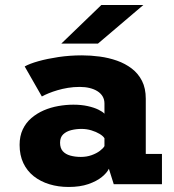

<svg xmlns="http://www.w3.org/2000/svg" viewBox="-20 -732 690 763"><path d="M252.7 11Q211.7 11 176.4 0.2Q141 -10.5 114.2 -31.6Q87.5 -52.8 72.7 -84Q57.9 -115.3 57.9 -156.3Q57.9 -191.2 70.4 -217.7Q82.9 -244.2 104.8 -262.9Q126.7 -281.6 154.1 -293.5Q181.6 -305.3 211.8 -310.6Q242.1 -316 271.6 -316Q303.1 -316 328.3 -310.4Q353.6 -304.8 370.8 -296.4Q388 -288 395.1 -280.1V-320.6Q395.1 -336.9 387.7 -349.1Q380.3 -361.4 367 -369.7Q353.8 -378 335.9 -382.3Q318.1 -386.6 297.1 -386.6Q272.4 -386.6 250 -382.9Q227.6 -379.2 208.5 -373.5Q189.3 -367.9 173.4 -361.3Q157.6 -354.8 146.3 -348.6L78.1 -467.9Q97.2 -478.8 132.6 -488.8Q167.9 -498.7 212.8 -505.4Q257.6 -512 305.6 -512Q340.6 -512 376.5 -507.2Q412.3 -502.4 445 -490.9Q477.6 -479.4 503.6 -459.6Q529.5 -439.8 544.4 -410.4Q559.3 -380.9 559.3 -339.5V-120.3H623.6V0H432L412.7 -61.4Q405.2 -45.3 384.7 -28.6Q364.2 -11.9 331.1 -0.4Q297.9 11 252.7 11ZM301.3 -108.4Q324.5 -108.4 344 -115.4Q363.6 -122.4 376.9 -132.5Q390.2 -142.6 395.1 -151.4V-182.6Q389.9 -191.4 376 -199.8Q362.1 -208.2 343.1 -214Q324.1 -219.7 303.9 -219.7Q282.9 -219.7 263.3 -214.9Q243.7 -210 231.2 -198.2Q218.7 -186.4 218.7 -164.9Q218.7 -143.4 229.6 -131.1Q240.6 -118.9 259.4 -113.7Q278.3 -108.4 301.3 -108.4ZM369.2 -558.7H223.6L382.6 -712H549.5Z"/></svg>

Font: Trispace Thin
Style: Regular
Weight: 100
Designer: Tyler Finck
Foundry: Etcetera Type Company
Version: Version 1.210